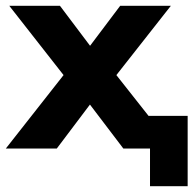

<svg xmlns="http://www.w3.org/2000/svg" viewBox="-21 -513 668 663"><path d="M497 130V0H457V-113H627V130ZM-1 0 227 -290 228 -216 11 -493H186L311 -327H269L394 -493H569L352 -217L353 -289L581 0H405L269 -179H310L175 0Z"/></svg>

Font: Nunito Sans 11pt ExtraBold
Style: Regular
Weight: 800
Version: Version 3.101;gftools[0.9.27]